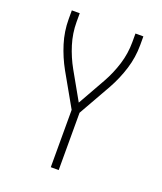

<svg xmlns="http://www.w3.org/2000/svg" viewBox="-136 -824 772 913"><g transform="rotate(20 250.0 -367.5)"><path d="M230 0V-290L136 -456Q106 -510 87.5 -569.5Q69 -629 69 -691V-735H109V-691Q109 -634 126 -579Q143 -524 171 -474L250 -334L329 -474Q357 -524 374 -579Q391 -634 391 -691V-735H431V-691Q431 -629 412.5 -569.5Q394 -510 364 -456L270 -290V0Z"/></g></svg>

Font: Zed Sans Extralight
Style: Regular
Weight: 200
Designer: Belleve Invis
Foundry: Belleve Invis
Version: Version 1.0.0; ttfautohint (v1.8.4)